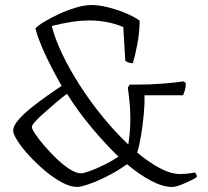

<svg xmlns="http://www.w3.org/2000/svg" viewBox="-20 -740 825 760"><path d="M286 0Q258 0 224 -18.5Q190 -37 156.5 -65.5Q123 -94 94.5 -125Q66 -156 49 -183Q32 -210 32 -223Q32 -241 52 -264.5Q72 -288 102.5 -312.5Q133 -337 165.5 -360Q198 -383 224 -400Q190 -459 162 -518Q134 -577 120 -627Q129 -638 154.5 -653.5Q180 -669 213.5 -684.5Q247 -700 281 -710Q315 -720 342 -720Q372 -720 408 -711Q444 -702 477.5 -688Q511 -674 533 -658Q532 -608 523 -562Q514 -516 506 -490Q500 -490 494.5 -491Q489 -492 484 -494.5Q479 -497 476 -499L468 -633Q434 -647 401 -653Q368 -659 334.5 -659Q301 -659 264 -653.5Q227 -648 185 -637Q197 -588 226 -527Q255 -466 296.5 -401.5Q338 -337 387.5 -276.5Q437 -216 488 -168Q494 -208 495.5 -243.5Q497 -279 494.5 -315Q492 -351 486 -393L493 -405H520Q572 -405 623 -409Q674 -413 707 -418L716 -410Q715 -393 711.5 -381.5Q708 -370 705 -363H552Q553 -328 549 -286.5Q545 -245 538.5 -205Q532 -165 523 -136Q570 -97 613.5 -74Q657 -51 694 -51Q702 -51 714.5 -52Q727 -53 752 -57Q754 -55 756.5 -51Q759 -47 759 -39Q756 -36 737 -26.5Q718 -17 696.5 -8.5Q675 0 661 0Q624 0 577 -25Q530 -50 483 -90Q445 -63 404.5 -42.5Q364 -22 331.5 -11Q299 0 286 0ZM301 -54Q311 -54 336 -63Q361 -72 391.5 -87Q422 -102 449 -120Q397 -170 343 -234.5Q289 -299 245 -369Q224 -353 200 -332.5Q176 -312 154.5 -293Q133 -274 119.5 -259Q106 -244 106 -238Q106 -230 120 -209Q134 -188 156.5 -162Q179 -136 205 -111Q231 -86 256.5 -70Q282 -54 301 -54Z"/></svg>

Font: Texturina 12pt Thin
Style: Regular
Weight: 250
Designer: Guillermo Torres Carreño
Foundry: Omnibus-Type
Version: Version 1.002